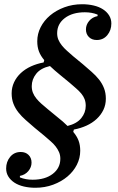

<svg xmlns="http://www.w3.org/2000/svg" viewBox="-20 -730 559 907"><path d="M147 157Q118 157 92.5 151Q67 145 48.5 133Q30 121 19.5 104Q9 87 9 66Q9 34 28 11Q47 -12 78 -12Q101 -12 115 2Q129 16 129 38Q129 60 114 78Q99 96 74 101V108Q101 119 134 119Q193 119 229 91.5Q265 64 265 20Q265 3 259 -11Q253 -25 243 -38Q233 -51 219 -63Q205 -75 189 -89L144 -126Q122 -145 102 -162.5Q82 -180 67 -199Q52 -218 43.5 -240Q35 -262 35 -289Q35 -317 46.5 -341.5Q58 -366 78.5 -385Q99 -404 126.5 -416.5Q154 -429 186 -435L189 -446Q172 -466 164 -487Q156 -508 156 -535Q156 -570 172 -601.5Q188 -633 216.5 -657Q245 -681 284 -695.5Q323 -710 368 -710Q397 -710 422.5 -704Q448 -698 466.5 -686Q485 -674 495.5 -657Q506 -640 506 -619Q506 -587 487 -564Q468 -541 437 -541Q414 -541 400 -555Q386 -569 386 -591Q386 -613 401 -631Q416 -649 441 -654V-661Q414 -672 381 -672Q322 -672 286 -644.5Q250 -617 250 -573Q250 -556 256 -542Q262 -528 272.5 -515Q283 -502 296.5 -490Q310 -478 326 -464L371 -427Q393 -408 413 -390.5Q433 -373 448 -354Q463 -335 471.5 -313Q480 -291 480 -264Q480 -235 468.5 -211Q457 -187 436.5 -168Q416 -149 388.5 -136.5Q361 -124 329 -118L326 -107Q343 -87 351 -66Q359 -45 359 -18Q359 17 343 48.5Q327 80 298.5 104Q270 128 231 142.5Q192 157 147 157ZM130 -323Q130 -306 135.5 -292Q141 -278 151.5 -265Q162 -252 175.5 -240Q189 -228 206 -214L251 -177Q265 -166 276.5 -156Q288 -146 299 -135Q343 -146 364 -172Q385 -198 385 -230Q385 -248 379.5 -262Q374 -276 363.5 -288.5Q353 -301 339 -313Q325 -325 309 -339L264 -376Q237 -398 216 -418Q172 -408 151 -381.5Q130 -355 130 -323Z"/></svg>

Font: IBM Plex Serif Medium
Style: Italic
Weight: 500
Italic angle: -14°
Designer: Mike Abbink, Paul van der Laan, Pieter van Rosmalen
Foundry: Bold Monday
Version: Version 2.5